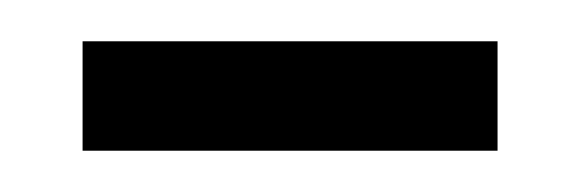

<svg xmlns="http://www.w3.org/2000/svg" viewBox="-20 -319 281 93"><path d="M20 -246H221V-299H20Z"/></svg>

Font: Noto Serif Myanmar ExtraCondensed Light
Style: Regular
Weight: 300
Width: 2
Designer: Ben Mitchell and the Monotype Design Team
Foundry: Monotype Imaging Inc.
Version: Version 2.106